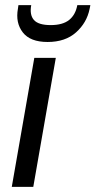

<svg xmlns="http://www.w3.org/2000/svg" viewBox="-20 -730 373 750"><path d="M26 0 114 -504H198L110 0ZM166 -566Q98 -566 69 -603.5Q40 -641 50 -696L52 -710H102Q95 -672 112.5 -652Q130 -632 178 -632Q225 -632 250 -652Q275 -672 282 -710H333L330 -695Q319 -641 277 -603.5Q235 -566 166 -566Z"/></svg>

Font: DM Sans Italic
Style: Regular
Weight: 400
Italic angle: -10°
Designer: Colophon Foundry, Jonny Pinhorn
Foundry: Colophon Foundry
Version: Version 4.004; ttfautohint (v1.8.4.7-5d5b)